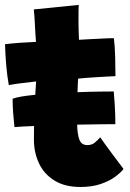

<svg xmlns="http://www.w3.org/2000/svg" viewBox="-30 -737 532 784"><path d="M474.5 -47Q463.5 -32.5 440.2 -15.2Q417 2 381.5 14.2Q346 26.5 298.5 26.5Q235 26.5 192.8 0.5Q150.5 -25.5 129.5 -69.5Q108.5 -113.5 108.5 -167Q108.5 -193.5 109 -222.5Q86.5 -221.5 66.2 -220.5Q46 -219.5 29 -218Q25.5 -250.5 23.5 -278.2Q21.5 -306 21.5 -333.5Q34.5 -339 58.8 -343Q83 -347 114 -350Q115 -368 116 -381.8Q117 -395.5 117.5 -404.5Q85 -401 52.8 -396.8Q20.5 -392.5 6 -389.5Q-0.5 -425.5 -3.8 -462Q-7 -498.5 -8.2 -524.8Q-9.5 -551 -9.5 -556.5Q20 -560 50.2 -562.2Q80.5 -564.5 117 -566Q116 -573 114.8 -596.2Q113.5 -619.5 112.5 -636.5Q112 -653.5 110.5 -671.2Q109 -689 108 -698.5L291.5 -717Q290.5 -704 290.5 -651Q290.5 -635.5 291 -616Q291.5 -596.5 292.5 -574.5Q310 -575.5 332.2 -576.8Q354.5 -578 367 -578.5Q396.5 -580.5 413 -580.8Q429.5 -581 435 -581Q439 -550.5 440.2 -506Q441.5 -461.5 441.5 -426Q436.5 -426 410 -424.5Q383.5 -423 358.5 -421.5Q341.5 -420.5 320.2 -418.8Q299 -417 289 -416Q287.5 -396.5 286.5 -360.5Q334.5 -362.5 374.2 -363Q414 -363.5 434.5 -363.5Q436 -349 438.5 -309.8Q441 -270.5 441 -230Q420.5 -230 378.5 -229.5Q336.5 -229 285 -228Q286 -188.5 294.2 -166.5Q302.5 -144.5 327 -144.5Q345 -144.5 357.5 -155Q370 -165.5 379 -176.5Q387 -164.5 401 -145.5Q415 -126.5 430.2 -106Q445.5 -85.5 457.8 -69.2Q470 -53 474.5 -47Z"/></svg>

Font: Grandstander Black
Style: Regular
Weight: 900
Designer: Tyler Finck
Foundry: Etcetera Type Co
Version: Version 1.200; ttfautohint (v1.8.3)